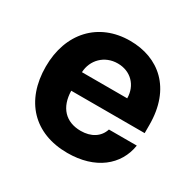

<svg xmlns="http://www.w3.org/2000/svg" viewBox="-128 -692 854 841"><g transform="rotate(30 299.0 -271.5)"><path d="M308.9 10.7C449.9 10.7 540.1 -62.5 556.8 -169.4H415.8C402.7 -126.8 363.6 -102.3 311.4 -102.3C235.4 -102.3 189.6 -150.2 187.9 -234H559.3V-275.6C559.3 -460.9 447.1 -552.6 302.9 -552.6C142.4 -552.6 38.4 -438.6 38.4 -270.2C38.4 -97.3 141 10.7 308.9 10.7ZM187.9 -327.8C190.7 -390.3 238.3 -439.6 305.4 -439.6C371.1 -439.6 416.5 -392.8 416.9 -327.8Z"/></g></svg>

Font: GiG Sans
Style: Bold
Weight: 700
Designer: Andreas Faust
Version: Version 1.100;FEAKit 1.0